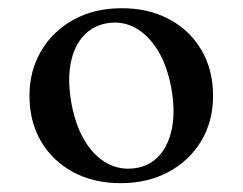

<svg xmlns="http://www.w3.org/2000/svg" viewBox="-20 -730 576 456"><path d="M269 -710.5Q333 -710.5 382 -684.2Q431 -658 458.5 -611Q486 -564 486 -502.5Q486 -442 458 -395.2Q430 -348.5 380.5 -321.8Q331 -295 266.5 -295Q202.5 -295 153.8 -321.2Q105 -347.5 77.5 -394.2Q50 -441 50 -502.5Q50 -562.5 78 -609.5Q106 -656.5 155.2 -683.5Q204.5 -710.5 269 -710.5ZM300 -330.5Q335 -335 357.8 -360Q380.5 -385 388.5 -426Q396.5 -467 387 -520Q377 -574.5 354.5 -610.8Q332 -647 301.5 -663.8Q271 -680.5 236 -675Q202 -670 179 -645.5Q156 -621 148 -580.2Q140 -539.5 149.5 -485.5Q159.5 -431 181.8 -394.8Q204 -358.5 234.8 -342Q265.5 -325.5 300 -330.5Z"/></svg>

Font: Fraunces 18pt
Style: Regular
Weight: 400
Version: Version 1.000;[b76b70a41]